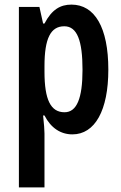

<svg xmlns="http://www.w3.org/2000/svg" viewBox="-20 -573 526 833"><path d="M290 -553C242 -553 205 -532 173 -471H167L151 -543H62V240H173V6C173 -9 171 -34 167 -72H173C201 -17 244 10 294 10C392 10 450 -94 450 -271C450 -454 391 -553 290 -553ZM259 -459C315 -459 338 -396 338 -270C338 -146 313 -86 260 -86C200 -86 173 -140 173 -262V-286C173 -407 200 -459 259 -459Z"/></svg>

Font: Noto Sans Gujarati ExtraCondensed SemiBold
Style: Regular
Weight: 600
Width: 2
Designer: Jelle Bosma - Monotype Design Team, Universal Thirst
Foundry: Monotype Imaging Inc.
Version: Version 2.106